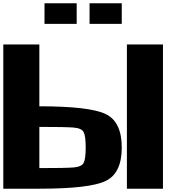

<svg xmlns="http://www.w3.org/2000/svg" viewBox="-20 -1145 1134 1165"><path d="M718.8 -250Q718.8 -93.8 621.1 -46.9Q523.4 0 218.8 0H0V-875H218.8V-500Q523.4 -500 621.1 -453.1Q718.8 -406.2 718.8 -250ZM218.8 -375V-125Q377 -125 425.8 -128.9Q474.6 -132.8 487.3 -156.2Q500 -179.7 500 -250Q500 -320.3 487.3 -343.8Q474.6 -367.2 425.8 -371.1Q377 -375 218.8 -375ZM968.8 -875V0H750V-875ZM718.8 -1125V-1000H523.4V-1125ZM445.3 -1125V-1000H250V-1125Z"/></svg>

Font: CraftyPE
Style: Regular
Weight: 400
Designer: Erek Butcher
Foundry: Haunted Coop
Version: Version 0.018;April 4, 2024;FontCreator 15.0.0.2962 64-bit